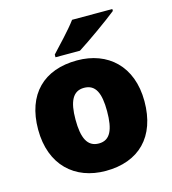

<svg xmlns="http://www.w3.org/2000/svg" viewBox="-114 -860 865 963"><g transform="rotate(-15 318.5 -378.0)"><path d="M558 -756V-766H349C316 -721 254 -657 220 -620V-606H347C401 -640 511 -718 558 -756ZM594 -278C594 -461 479 -563 320 -563C147 -563 42 -461 42 -278C42 -93 157 10 317 10C489 10 594 -93 594 -278ZM236 -278C236 -372 260 -421 318 -421C378 -421 400 -372 400 -278C400 -183 378 -132 319 -132C259 -132 236 -183 236 -278Z"/></g></svg>

Font: Noto Sans Arabic UI Bk
Style: Regular
Weight: 900
Designer: Monotype Design Team, Nadine Chahine and Nizar Qandah
Foundry: Monotype Imaging Inc.
Version: Version 2.010